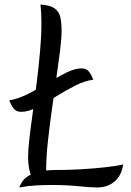

<svg xmlns="http://www.w3.org/2000/svg" viewBox="-20 -822 577 848"><path d="M65 6Q68 -3 78.5 -20Q89 -37 116 -51Q104 -83 104 -129Q104 -160 110 -211.5Q116 -263 125 -327Q134 -391 142.5 -460Q151 -529 157 -596Q163 -663 163 -720Q163 -741 162 -762Q161 -783 159 -802Q203 -799 222.5 -784Q242 -769 247 -744Q252 -719 252 -684Q252 -652 245 -596Q238 -540 228 -471Q218 -402 208 -330Q198 -258 191 -192.5Q184 -127 184 -78Q184 -73 184 -69Q200 -71 218 -71Q281 -71 340 -74.5Q399 -78 447.5 -83.5Q496 -89 524 -96Q517 -47 486 -20.5Q455 6 409 6Q380 6 327 0.5Q274 -5 207 -5Q174 -5 138 -3Q102 -1 65 6ZM21 -379Q60 -385 103.5 -407Q147 -429 190 -455Q233 -481 271.5 -500.5Q310 -520 340 -520Q362 -520 373 -505.5Q384 -491 392 -470Q353 -465 309.5 -442.5Q266 -420 223.5 -393.5Q181 -367 142.5 -347.5Q104 -328 74 -328Q52 -328 40.5 -342.5Q29 -357 21 -379Z"/></svg>

Font: Merienda Light
Style: Regular
Weight: 300
Designer: Eduardo Rodriguez Tunni
Foundry: Eduardo Rodriguez Tunni
Version: Version 2.001; ttfautohint (v1.8.4.7-5d5b)